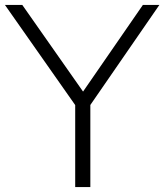

<svg xmlns="http://www.w3.org/2000/svg" viewBox="-32 -760 668 780"><path d="M273.5 0V-358.5L288 -312.5L-12 -740H58.5L318 -370H293L548.5 -740H615.5L320.5 -312.5L335 -358V0Z"/></svg>

Font: Encode Sans SC SemiExpanded Light
Style: Regular
Weight: 300
Width: 6
Designer: Multiple Designers
Foundry: Impallari Type
Version: Version 3.002